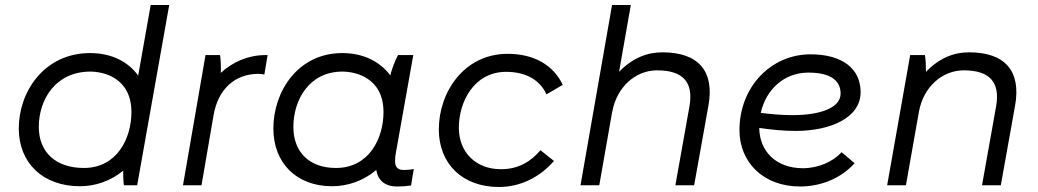

<svg xmlns="http://www.w3.org/2000/svg" viewBox="-20 -740 4145 767"><path d="M475 0H528L656 -720H582L532 -438C492 -494 425 -528 340 -528C157 -528 55 -374 55 -227C55 -90 150 4 300 4C361 4 422 -17 472 -58C472 -34 473 -12 475 0ZM341 -454C391 -454 505 -431 505 -292C505 -188 448 -69 315 -69C204 -69 135 -131 135 -233C135 -341 201 -454 341 -454Z M711 0H785L833 -279C851 -384 918 -445 1013 -445C1021 -445 1029 -444 1036 -442L1049 -520H1041C972 -520 910 -493 862 -449C863 -474 862 -501 859 -520H801Z M1566 5C1586 5 1602 4 1622 1L1633 -65C1620 -62 1607 -61 1593 -61C1561 -61 1553 -80 1561 -127L1631 -520H1570C1557 -495 1546 -466 1539 -439C1498 -494 1432 -528 1347 -528C1170 -528 1072 -374 1072 -227C1072 -90 1163 4 1307 4C1369 4 1433 -18 1483 -61C1490 -19 1518 5 1566 5ZM1348 -454C1398 -454 1512 -431 1512 -292C1512 -188 1455 -69 1322 -69C1217 -69 1152 -131 1152 -233C1152 -341 1215 -454 1348 -454Z M1973 7C2055 7 2134 -29 2193 -97L2139 -140C2103 -97 2053 -64 1982 -64C1880 -64 1813 -132 1813 -230C1813 -331 1872 -453 2002 -453C2085 -453 2139 -417 2163 -363L2228 -401C2191 -480 2113 -525 2008 -525C1834 -525 1733 -372 1733 -223C1733 -86 1827 7 1973 7Z M2299 0H2374L2426 -296V-294C2444 -393 2519 -459 2605 -459C2707 -459 2752 -413 2734 -314L2678 0H2753L2810 -318C2835 -456 2770 -531 2626 -531C2565 -531 2506 -508 2453 -453L2500 -720H2425Z M3176 5C3259 5 3339 -27 3394 -88L3342 -132C3309 -95 3250 -68 3187 -68C3080 -68 3014 -136 3013 -229C3060 -222 3110 -217 3159 -217C3295 -217 3418 -268 3418 -372C3418 -467 3343 -523 3218 -523C3060 -523 2934 -393 2934 -220C2934 -92 3029 5 3176 5ZM3019 -289C3040 -383 3113 -450 3209 -450C3300 -450 3338 -417 3338 -366C3338 -310 3259 -280 3145 -280C3104 -280 3060 -284 3019 -289Z M3524 0H3599L3651 -294C3669 -393 3744 -459 3830 -459C3932 -459 3977 -413 3959 -314L3903 0H3978L4035 -318C4060 -456 3995 -531 3851 -531C3790 -531 3732 -508 3679 -453C3679 -477 3678 -502 3675 -520H3616Z"/></svg>

Font: Fixel Display
Style: Italic
Weight: 400
Italic angle: -10°
Designer: AlfaBravo + MacPaw
Foundry: Kyrylo Tkachov, Marchela Mozhyna, Serhii Makarenko, Maria Weinstein, Zakhar Kryvoshyya
Version: Version 1.210;Glyphs 3.2 (3217)